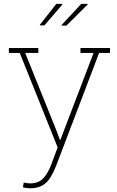

<svg xmlns="http://www.w3.org/2000/svg" viewBox="-20 -782 619 1015"><path d="M138.2 213.4Q128.9 213.4 117.7 211.7Q106.4 210 101.1 208L105.5 183.1Q110.8 184.6 121.6 186Q132.3 187.5 138.2 187.5Q183.1 187.5 208.3 161.1Q233.4 134.8 252.9 83L284.7 -2.9L84.5 -502H26.9V-528.3H182.6V-502H113.3L276.9 -95.7L296.4 -43H299.3L474.6 -502H405.3V-528.3H561.5V-502H503.9L279.3 87.9Q265.1 125 248.3 153.3Q231.4 181.6 205.6 197.5Q179.7 213.4 138.2 213.4ZM306.2 -646.5 305.2 -649.4 409.7 -761.7H442.9L443.8 -758.8L331.1 -646.5ZM191.4 -647.9 190.4 -650.4 277.8 -761.7H309.1L310.5 -758.8L214.8 -647.9Z"/></svg>

Font: Roboto Slab LO Thin
Style: Regular
Weight: 250
Designer: Google
Version: Version 2.00;September 28, 2018;FontCreator 11.5.0.2427 64-b